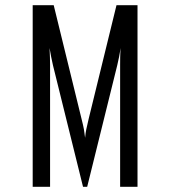

<svg xmlns="http://www.w3.org/2000/svg" viewBox="-20 -720 656 740"><path d="M106 0V-700H187L294 -263Q301 -235.5 303.5 -221.2Q306 -207 308 -189Q309.5 -207 312.5 -221.2Q315.5 -235.5 322 -263L429 -700H510V0H443V-469Q443 -479.5 443.2 -498Q443.5 -516.5 445 -535Q442 -517 439 -501Q436 -485 432 -469L316 0H300L184 -469Q180.5 -485 177.2 -501Q174 -517 171 -535Q172 -516.5 172.5 -498Q173 -479.5 173 -469V0Z"/></svg>

Font: Overpass Mono Light Light
Style: Regular
Weight: 300
Monospace: yes
Version: Version 4.000